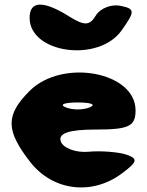

<svg xmlns="http://www.w3.org/2000/svg" viewBox="-20 -860 637 830"><path d="M108 -467C3 -362 4 -296 112 -158C210 -34 379 -14 508 -111C575 -161 578 -174 525 -192C491 -203 416 -209 362 -204C308 -199 253 -220 243 -248C230 -284 278 -300 395 -300C537 -300 566 -314 566 -383C566 -550 249 -608 108 -467ZM368 -396C339 -384 293 -384 264 -396C235 -408 258 -417 316 -417C374 -417 397 -408 368 -396ZM108 -783C108 -629 407 -588 506 -729C565 -812 564 -822 500 -835C462 -843 413 -824 395 -794C368 -749 346 -747 279 -789C167 -859 108 -857 108 -783Z"/></svg>

Font: Hussar Skorodowane
Style: Bold
Weight: 700
Foundry: Cannot Into Space Fonts
Version: Version 0.892